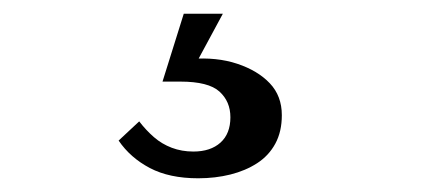

<svg xmlns="http://www.w3.org/2000/svg" viewBox="-20 -24 640 280"><path d="M305 -4 264 72 258 62Q296 59 326 69Q356 79 373.5 97.5Q391 116 391 144Q391 168 381.5 185.5Q372 203 355 214Q338 225 316 230.5Q294 236 269 236Q227 236 198.5 221Q170 206 153 181L183 153Q193 166 204.5 176Q216 186 230.5 191.5Q245 197 262 197Q287 197 301.5 184Q316 171 316 147Q316 124 300 109.5Q284 95 243 95H217L248 -4Z"/></svg>

Font: Roboto Serif 72pt
Style: Regular
Weight: 400
Designer: Greg Gazdowicz
Foundry: Commercial Type
Version: Version 1.008